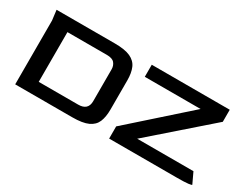

<svg xmlns="http://www.w3.org/2000/svg" viewBox="-72 -956 1665 1324"><g transform="rotate(30 760.0 -294.0)"><path d="M90 0V-508L80 -588H544Q625 -588 668.5 -568Q712 -548 729 -508.5Q746 -469 746 -410V-179Q746 -119 729.5 -79.5Q713 -40 669.5 -20Q626 0 544 0ZM222 -96H536Q613 -96 614 -167V-422Q614 -451 597 -471.5Q580 -492 536 -492H222ZM838 0V-97L1282 -492H838V-588H1459V-492L1006 -96H1454L1494 -11Q1494 -7 1467 -3.5Q1440 0 1374 0Z"/></g></svg>

Font: Goldman
Style: Regular
Weight: 400
Designer: Jaikishan Patel
Version: Version 1.000; ttfautohint (v1.8.3)